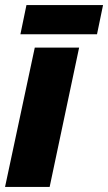

<svg xmlns="http://www.w3.org/2000/svg" viewBox="-21 -742 429 762"><path d="M60 -606H364L388 -722H84ZM-1 0H176L293 -553H117Z"/></svg>

Font: Noto Sans UI SemiCondensed Black
Style: Italic
Weight: 900
Width: 4
Italic angle: -372°
Designer: Monotype Design Team
Foundry: Monotype Imaging Inc.
Version: Version 1.901